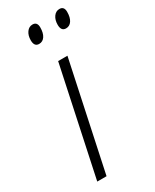

<svg xmlns="http://www.w3.org/2000/svg" viewBox="-188 -770 661 821"><g transform="rotate(-30 142.5 -360.0)"><path d="M88.9 -665Q88.9 -689 100.1 -704.6Q111.3 -720.2 128.9 -720.2Q151.9 -720.2 151.9 -692.9Q151.9 -665.5 141.4 -649.7Q130.9 -633.8 112.8 -633.8Q88.9 -633.8 88.9 -665ZM221.7 -665Q221.7 -689 232.9 -704.6Q244.1 -720.2 261.7 -720.2Q284.7 -720.2 284.7 -692.9Q284.7 -665.5 274.2 -649.7Q263.7 -633.8 245.6 -633.8Q221.7 -633.8 221.7 -665ZM146 -529.8H191.9L79.1 0H33.2Z"/></g></svg>

Font: Open Sans Hebrew Condensed Light
Style: Italic
Weight: 300
Width: 3
Italic angle: -12°
Foundry: Ascender Corporation, Yanek Iontef
Version: Version 2.001;PS 002.001;hotconv 1.0.70;makeotf.lib2.5.58329